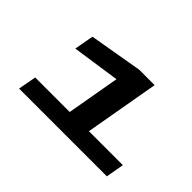

<svg xmlns="http://www.w3.org/2000/svg" viewBox="-69 -824 594 594"><g transform="rotate(45 228.0 -527.0)"><path d="M43.5 -375H427.5L438 -434.5H289.5L332.5 -679H265L90.5 -649L79 -585.5L236 -608.5L205.5 -434.5H54.5Z"/></g></svg>

Font: Anybody Expanded
Style: Bold Italic
Weight: 700
Width: 7
Italic angle: -10°
Version: Version 1.113;gftools[0.9.25]